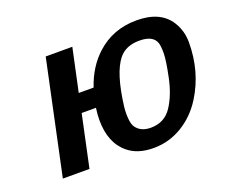

<svg xmlns="http://www.w3.org/2000/svg" viewBox="-96 -683 980 837"><g transform="rotate(-20 394.0 -264.5)"><path d="M67.9 0 179.7 -525.9H303.2L260.7 -327.1H329.6Q358.9 -414.1 418.5 -468.3Q495.1 -538.6 605 -538.6Q714.8 -538.6 759.8 -468.3Q787.6 -424.3 787.6 -371.1Q787.6 -234.4 719.7 -126.5Q679.7 -63 618.7 -26.4Q557.6 10.3 486.8 10.3H486.3Q413.1 10.3 368.7 -26.4Q304.7 -78.6 304.7 -185.1Q304.7 -211.4 309.1 -240.7H242.7L191.4 0ZM490.7 -410.6Q444.8 -353.5 426.3 -204.1Q424.3 -188 424.3 -171.9Q424.3 -128.4 434.6 -111.3Q456.1 -77.1 504.9 -77.1Q568.4 -77.1 602.5 -128.4Q636.2 -179.2 652.1 -255.4Q668 -331.5 668 -364.3Q668 -397 663.1 -411.6Q649.9 -451.2 586.4 -451.2Q522.9 -451.2 490.7 -410.6Z"/></g></svg>

Font: Tuffy
Style: BoldItalic
Weight: 700
Italic angle: -12°
Designer: Thatcher Ulrich, Karoly Barta, Michael Everson
Version: Version 001.271